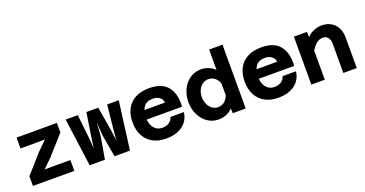

<svg xmlns="http://www.w3.org/2000/svg" viewBox="-37 -1410 3973 2092"><g transform="rotate(-20 1950.0 -364.0)"><path d="M85 0V-113L276 -328L381 -431L230 -430H97V-556H565V-445L371 -228L266 -125L417 -126H565V0Z M743 0 667 -557.5H807.5L839 -274L847.5 -156.5L863.5 -274L907.5 -557.5H1045.5L1093 -274L1109 -153.5L1119 -274L1148.5 -557.5H1283L1210 0H1031L985.5 -259.5L974.5 -416L964.5 -259.5L920 0Z M1630.4 12Q1539.8 12 1475.6 -23Q1411.4 -58 1376.3 -123.2Q1341.2 -188.4 1341.2 -278.2Q1341.2 -368.8 1376 -434Q1410.8 -499.2 1477.2 -533.8Q1543.6 -568.4 1638 -568.4Q1785.4 -568.4 1851.6 -484.9Q1917.8 -401.4 1906.6 -255.4H1465.4L1465.8 -361.6L1747.6 -362Q1744.6 -399.6 1713.9 -423.3Q1683.2 -447 1637 -447Q1564.6 -447 1530.7 -402.2Q1496.8 -357.4 1496.8 -271.2Q1496.8 -227.6 1512.1 -191.9Q1527.4 -156.2 1556.8 -134.5Q1586.2 -112.8 1630.4 -112.8Q1676.6 -112.8 1709.5 -136.1Q1742.4 -159.4 1749.2 -193.8H1905.2Q1894.8 -99.4 1821.6 -43.7Q1748.4 12 1630.4 12Z M2237 -568Q2285 -568 2327 -550.5Q2369 -533 2397 -503V-740H2552V0H2402L2399 -56Q2371 -25 2329 -6.5Q2287 12 2237 12Q2165 12 2109 -27Q2053 -66 2021 -132Q1989 -198 1989 -278Q1989 -359 2021 -425Q2053 -491 2109 -529.5Q2165 -568 2237 -568ZM2277 -116Q2319 -116 2351 -142.5Q2383 -169 2397 -212V-345Q2383 -389 2351 -414.5Q2319 -440 2277 -440Q2239 -440 2209 -418.5Q2179 -397 2162 -360.5Q2145 -324 2145 -278Q2145 -233 2162 -196.5Q2179 -160 2209 -138Q2239 -116 2277 -116Z M2930.4 12Q2839.8 12 2775.6 -23Q2711.4 -58 2676.3 -123.2Q2641.2 -188.4 2641.2 -278.2Q2641.2 -368.8 2676 -434Q2710.8 -499.2 2777.2 -533.8Q2843.6 -568.4 2938 -568.4Q3085.4 -568.4 3151.6 -484.9Q3217.8 -401.4 3206.6 -255.4H2765.4L2765.8 -361.6L3047.6 -362Q3044.6 -399.6 3013.9 -423.3Q2983.2 -447 2937 -447Q2864.6 -447 2830.7 -402.2Q2796.8 -357.4 2796.8 -271.2Q2796.8 -227.6 2812.1 -191.9Q2827.4 -156.2 2856.8 -134.5Q2886.2 -112.8 2930.4 -112.8Q2976.6 -112.8 3009.5 -136.1Q3042.4 -159.4 3049.2 -193.8H3205.2Q3194.8 -99.4 3121.6 -43.7Q3048.4 12 2930.4 12Z M3684 0V-343Q3684 -386 3662 -412Q3640 -438 3604 -438Q3563 -438 3528.5 -410.5Q3494 -383 3456 -316L3434 -448Q3472 -513 3526 -540.5Q3580 -568 3636 -568Q3700 -568 3745.5 -541Q3791 -514 3815.5 -466Q3840 -418 3840 -353V0ZM3313 0V-556H3464L3469 -457V0Z"/></g></svg>

Font: Azeret Mono Thin
Style: Regular
Weight: 100
Designer: Martin Vácha
Foundry: Displaay
Version: Version 1.002